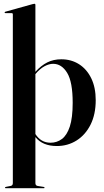

<svg xmlns="http://www.w3.org/2000/svg" viewBox="-20 -763 550 1017"><path d="M167.5 -737V-382.5Q197.5 -416 230.5 -432.5Q263.5 -449 304.5 -449Q357.5 -449 398.8 -422.8Q440 -396.5 463.5 -348Q487 -299.5 487 -232.5Q487 -157.5 459.8 -103Q432.5 -48.5 385.8 -19Q339 10.5 281 10.5Q205.5 10.5 167.5 -37V206.5Q167.5 220 179.5 222L211 227Q216 228 216 231Q216 234 212 234H10.5Q6.5 234 6.5 231Q6.5 227.5 13 226.5L36 222Q48 220 48 207V-687Q48 -693.5 41.5 -693.5H9Q4.5 -693.5 4.5 -697Q4.5 -699.5 8.5 -701L152 -741Q159 -743 162 -743Q167.5 -743 167.5 -737ZM261.5 -425Q239.5 -425 215.2 -411.8Q191 -398.5 167.5 -370.5V-53Q197 -7 247.5 -7Q281.5 -7 308 -26.8Q334.5 -46.5 349.8 -92.8Q365 -139 365 -218.5Q365 -329 335.8 -377Q306.5 -425 261.5 -425Z"/></svg>

Font: Fraunces 144pt S000 SemiBold
Style: Regular
Weight: 600
Version: Version 1.000; ttfautohint (v1.8.3)